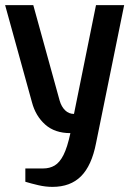

<svg xmlns="http://www.w3.org/2000/svg" viewBox="-20 -720 525 750"><path d="M185 10Q158 10 130 3.5Q102 -3 79 -10V-62H149Q174 -62 193.5 -73.5Q213 -85 228 -114.5Q243 -144 255 -200Q194 -200 156.5 -233.5Q119 -267 105 -320L0 -700H110L213 -327Q220 -303 234.5 -289Q249 -275 269 -275L355 -700H465L355 -160Q338 -73 296.5 -31.5Q255 10 185 10Z"/></svg>

Font: Cuprum SemiBold
Style: Regular
Weight: 600
Designer: Jovanny Lemonad
Foundry: Jovanny Lemonad
Version: Version 3.000